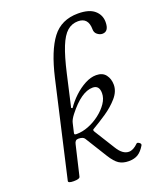

<svg xmlns="http://www.w3.org/2000/svg" viewBox="-136 -799 739 895"><g transform="rotate(-20 233.5 -351.0)"><path d="M74 13Q45 13 48 2L156 -470Q185 -595 230.5 -655Q276 -715 359 -715Q414 -715 440.5 -692Q467 -669 467 -634Q467 -587 435 -587Q422 -587 410 -596.5Q398 -606 398 -622Q398 -681 347 -681Q316 -681 293 -661Q270 -641 251.5 -595Q233 -549 215 -470L179 -312L185 -309Q204 -337 229.5 -361Q255 -385 284 -400.5Q313 -416 340 -416Q372 -416 387.5 -395.5Q403 -375 403 -346Q403 -313 377 -283Q351 -253 314 -228Q277 -203 244 -184Q237 -181 244 -170L307 -69Q332 -28 363 -28Q385 -28 409 -52Q413 -56 422.5 -49.5Q432 -43 427 -35Q412 -10 394 1.5Q376 13 347 13Q319 13 299.5 0.5Q280 -12 259 -46L192 -154Q185 -166 161 -166Q145 -166 141 -147L106 2Q104 13 74 13ZM162 -189Q191 -189 221.5 -201Q252 -213 278.5 -233.5Q305 -254 321.5 -278.5Q338 -303 338 -328Q338 -367 305 -367Q249 -367 182 -281Q165 -259 162 -244L152 -201Q152 -200 151.5 -198Q151 -196 151 -194Q151 -189 162 -189Z"/></g></svg>

Font: Junicode
Style: Italic
Weight: 400
Italic angle: -11°
Designer: Peter S. Baker
Version: Version 2.100; ttfautohint (v1.8.4)